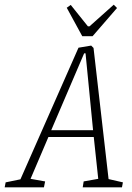

<svg xmlns="http://www.w3.org/2000/svg" viewBox="-73 -797 560 817"><path d="M450 -21 446 0H279L283 -25L345 -36L326 -214H133L57 -36L119 -25L114 0H-53L-49 -21L14 -34L261 -594L315 -603L325 -593L389 -35ZM145 -243H323L291 -570H285ZM211 -764 228 -776 301 -685H308L411 -777L425 -763L321 -643H277Z"/></svg>

Font: Grenze ExtraLight
Style: Italic
Weight: 275
Italic angle: -10°
Designer: Renata Polastri
Foundry: Omnibus-Type
Version: Version 1.002; ttfautohint (v1.8)